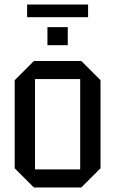

<svg xmlns="http://www.w3.org/2000/svg" viewBox="-20 -830 510 850"><path d="M45 -85V-475L130 -560H340L425 -475V-85L340 0H130ZM135 -80H335V-480H135ZM190 -630V-710H280V-630ZM100 -754V-810H370V-754Z"/></svg>

Font: Tektur SemiCondensed
Style: Regular
Weight: 400
Width: 4
Designer: Adam Jagosz
Foundry: Adam Jagosz
Version: Version 1.005;gftools[0.9.30]